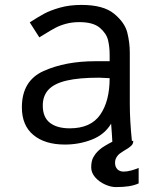

<svg xmlns="http://www.w3.org/2000/svg" viewBox="-20 -578 640 781"><path d="M69 -141.5Q69 -249.5 157.5 -289.2Q246 -329 368 -329H426V-356Q426 -387 419.5 -414.5Q413 -442 386 -465Q359 -488 303 -488Q273 -488 248.2 -481.2Q223.5 -474.5 204.8 -464.5Q186 -454.5 160.5 -438.5L140 -426L101 -487Q135 -509 159.5 -522.2Q184 -535.5 223.2 -546.8Q262.5 -558 311.5 -558Q400.5 -558 444 -522.2Q487.5 -486.5 497.8 -445.5Q508 -404.5 508 -363V-155Q508 -88.5 516.5 -5H522Q522.5 6.5 514.2 14.5Q506 22.5 492 30.5L483 36Q480.5 38 470.8 44.2Q461 50.5 454.5 60.8Q448 71 448 84Q448 101 457.5 110.5Q467 120 483 120Q497.5 120 514.8 115.2Q532 110.5 544 105V168Q526.5 176 504.2 179.5Q482 183 451 183Q430.5 183 406.8 172.2Q383 161.5 367 143Q351 124.5 351 103Q351 76.5 360 61Q369 45.5 376.8 38.5Q384.5 31.5 386 30Q391.5 24.5 406.8 15.2Q422 6 437 -1.5Q436 -11.5 435 -34L432 -75Q405.5 -30.5 353.8 -10.2Q302 10 244 10Q163 10 116 -28.8Q69 -67.5 69 -141.5ZM426 -260Q393 -262 383 -262Q301 -262 251 -250.2Q201 -238.5 177.5 -213.5Q154 -188.5 154 -148.5Q154 -101 183 -78.5Q212 -56 264 -56Q349 -56 387.5 -111.2Q426 -166.5 426 -260Z"/></svg>

Font: JuliaMono Latin
Style: Regular
Weight: 400
Monospace: yes
Designer: cormullion
Foundry: corm
Version: Version 0.049; ttfautohint (v1.8.4)